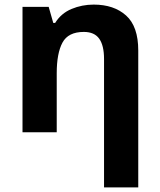

<svg xmlns="http://www.w3.org/2000/svg" viewBox="-20 -576 697 836"><path d="M388 -556Q476 -556 529 -508.5Q582 -461 582 -356V240H433V-319Q433 -378 412 -407.5Q391 -437 345 -437Q277 -437 252 -390.5Q227 -344 227 -257V0H78V-546H192L212 -476H220Q246 -518 291.5 -537Q337 -556 388 -556Z"/></svg>

Font: Noto IKEA Simplified Chinese
Style: Bold
Weight: 700
Designer: Monotype Design Team
Foundry: Monotype Imaging Inc.
Version: Version 1.100